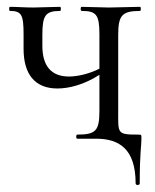

<svg xmlns="http://www.w3.org/2000/svg" viewBox="-20 -406 455 562"><path d="M377 131C377 137 389 137 389 131C389 40 394 22 394 0C394 -12 394 -12 385 -12C322 -12 326 -15 326 -81V-303C326 -360 336 -374 390 -374C393 -374 393 -386 390 -386L299 -384L219 -386C215 -386 215 -374 219 -374C262 -374 271 -363 271 -305V-205C242 -190 207 -182 182 -182C129 -182 104 -214 104 -272V-303C104 -360 112 -374 156 -374C159 -374 159 -386 156 -386L78 -384C52 -384 29 -386 9 -386C6 -386 6 -374 9 -374C43 -374 49 -363 49 -305V-263C49 -189 82 -147 148 -147C182 -147 226 -158 271 -187V-81C271 -23 260 -12 206 -12C202 -12 202 0 206 0H261C328 0 377 29 377 131Z"/></svg>

Font: Cormorant Garamond
Style: Regular
Weight: 400
Designer: Christian Thalmann (Catharsis Fonts)
Foundry: Catharsis Fonts
Version: Version 4.002;Glyphs 3.4 (3410)